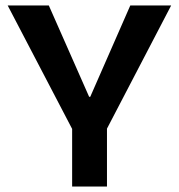

<svg xmlns="http://www.w3.org/2000/svg" viewBox="-20 -680 652 700"><path d="M243 0V-210L8 -660H158L305 -327H309L455 -660H604L370 -211V0Z"/></svg>

Font: Bricolage Grotesque 28pt SemiBold
Style: Regular
Weight: 600
Version: Version 1.001;gftools[0.9.33.dev8+g029e19f]